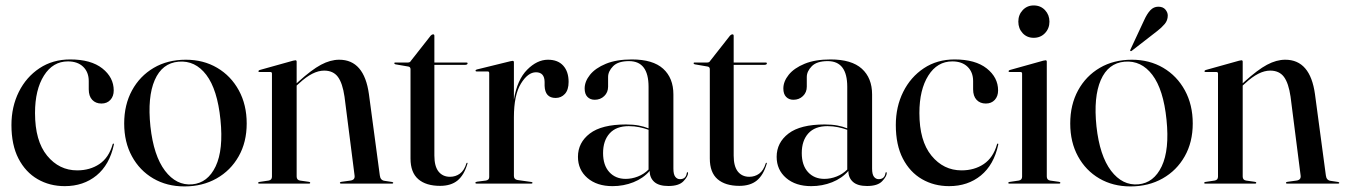

<svg xmlns="http://www.w3.org/2000/svg" viewBox="-20 -658 4819 688"><path d="M387.5 -334Q387.5 -313 375.5 -300Q363.5 -287 343.5 -287Q323 -287 310.5 -300.2Q298 -313.5 298 -338V-367.5Q298 -399.5 278 -418.8Q258 -438 223.5 -438Q169.5 -438 137.5 -387.2Q105.5 -336.5 105.5 -253Q105.5 -153 148.8 -100.2Q192 -47.5 256.5 -47.5Q302.5 -47.5 336.2 -70.2Q370 -93 383.5 -140.5Q384 -143.5 386.5 -143.5Q389 -143 388 -139.5Q372.5 -67.5 325.8 -29.2Q279 9 212 9Q158 9 114.8 -16Q71.5 -41 46.2 -89.8Q21 -138.5 21 -210Q21 -275.5 47.5 -328.8Q74 -382 121.5 -413.5Q169 -445 231.5 -445Q306 -445 346.8 -412.8Q387.5 -380.5 387.5 -334Z M646 -444Q709 -444 758.2 -415Q807.5 -386 835.8 -334.2Q864 -282.5 864 -215.5Q864 -148.5 835.2 -97.8Q806.5 -47 756 -18.5Q705.5 10 641 10Q578 10 529.2 -18.5Q480.5 -47 452.8 -97.8Q425 -148.5 425 -215.5Q425 -282.5 453 -334Q481 -385.5 530.8 -414.8Q580.5 -444 646 -444ZM669 2.5Q724.5 -2.5 752.8 -62Q781 -121.5 770 -229Q759 -337.5 719.2 -389.8Q679.5 -442 620 -437Q561 -432 534.5 -371.2Q508 -310.5 519 -205Q530.5 -100 571.2 -46.2Q612 7.5 669 2.5Z M1043 -437V-359.5L1049 -365Q1096.5 -408 1130.2 -426Q1164 -444 1195.5 -444Q1285 -444 1302 -320.5L1341 -29.5Q1343 -12 1358 -10L1384.5 -6Q1389 -5 1389 -3Q1389 0 1385 0H1202.5Q1198 0 1198 -3Q1198 -5.5 1203.5 -6.5L1236 -11Q1253 -13.5 1250.5 -29.5L1214.5 -311.5Q1207.5 -360 1190.8 -382.5Q1174 -405 1141.5 -405Q1101 -405 1052.5 -360L1043 -351.5V-25.5Q1043 -13 1055 -11L1086.5 -6.5Q1091.5 -6 1091.5 -3Q1091.5 0 1087.5 0H908Q905 0 905 -3Q905 -5 909 -6L942.5 -11Q954.5 -13 954.5 -25V-394.5Q954.5 -400 948.5 -400H909.5Q906 -400 906 -403Q906 -405 910 -407L1030 -440.5Q1036 -442 1038.5 -442Q1043 -442 1043 -437Z M1443.5 -419.5 1397 -427.5Q1393 -428.5 1393 -431.5Q1393 -434 1395.5 -434H1441.5Q1449.5 -434 1452 -439.5L1523.5 -530.5Q1528 -535 1532 -535Q1536.5 -535 1536.5 -529.5V-434H1651.5Q1655.5 -434 1655.5 -431Q1655.5 -425.5 1645 -425.5H1536.5V-100.5Q1536.5 -62 1551.5 -43.2Q1566.5 -24.5 1592.5 -24.5Q1612.5 -24.5 1628 -35.8Q1643.5 -47 1651.5 -73Q1652.5 -75 1654.2 -74.8Q1656 -74.5 1655 -71.5Q1643 -30.5 1619.5 -11.2Q1596 8 1557 8Q1506.5 8 1478.8 -16Q1451 -40 1451 -90V-410Q1451 -418 1443.5 -419.5Z M1821.5 -434.5V-301.5Q1833.5 -372.5 1869 -408.2Q1904.5 -444 1943.5 -444Q1979 -444 1998.2 -422.8Q2017.5 -401.5 2017.5 -364.5Q2017.5 -336 2004.2 -321.5Q1991 -307 1971 -307Q1933 -307 1931.5 -350.5V-364.5Q1931 -399 1900.5 -399Q1871.5 -399 1846.5 -358.2Q1821.5 -317.5 1821.5 -237.5V-27.5Q1821.5 -15.5 1834 -13L1883.5 -6Q1888 -5.5 1888 -3Q1888 0 1883.5 0H1688Q1683.5 0 1683.5 -3Q1683.5 -6 1689.5 -7L1721 -11Q1733 -13 1733 -23.5V-396Q1733 -402 1727.5 -402H1687.5Q1684 -402 1684 -405Q1684 -407.5 1688.5 -409L1808.5 -438.5Q1814.5 -440 1817 -440Q1821.5 -440 1821.5 -434.5Z M2051 -96Q2051 -147 2093.5 -179.5Q2136 -212 2223 -212Q2249.5 -212 2269 -208.2Q2288.5 -204.5 2304 -198V-347Q2304 -439 2234 -439Q2195 -439 2177 -420.8Q2159 -402.5 2159 -382V-347.5Q2159 -327 2145.2 -313.8Q2131.5 -300.5 2111 -300.5Q2095 -300.5 2085 -310.8Q2075 -321 2075 -341Q2075 -366 2094.2 -390Q2113.5 -414 2151.2 -429.5Q2189 -445 2244 -445Q2319.5 -445 2356.2 -411.8Q2393 -378.5 2393 -319.5V-54Q2393 -33 2399.8 -24.5Q2406.5 -16 2416.5 -16Q2438 -16 2441 -38Q2441.5 -41 2443.5 -41Q2445.5 -41 2445.5 -38Q2445.5 -26 2429.2 -8.8Q2413 8.5 2375 8.5Q2341 8.5 2324.5 -6.2Q2308 -21 2308 -45.5Q2285 -19 2249.8 -5Q2214.5 9 2175 9Q2119 9 2085 -20.2Q2051 -49.5 2051 -96ZM2141 -109.5Q2141 -66 2163.2 -41.5Q2185.5 -17 2222 -17Q2244 -17 2265.8 -25.5Q2287.5 -34 2304 -50.5V-193Q2288.5 -198.5 2271 -202.2Q2253.5 -206 2233 -206Q2188 -206 2164.5 -180Q2141 -154 2141 -109.5Z M2516 -419.5 2469.5 -427.5Q2465.5 -428.5 2465.5 -431.5Q2465.5 -434 2468 -434H2514Q2522 -434 2524.5 -439.5L2596 -530.5Q2600.5 -535 2604.5 -535Q2609 -535 2609 -529.5V-434H2724Q2728 -434 2728 -431Q2728 -425.5 2717.5 -425.5H2609V-100.5Q2609 -62 2624 -43.2Q2639 -24.5 2665 -24.5Q2685 -24.5 2700.5 -35.8Q2716 -47 2724 -73Q2725 -75 2726.8 -74.8Q2728.5 -74.5 2727.5 -71.5Q2715.5 -30.5 2692 -11.2Q2668.5 8 2629.5 8Q2579 8 2551.2 -16Q2523.5 -40 2523.5 -90V-410Q2523.5 -418 2516 -419.5Z M2763 -96Q2763 -147 2805.5 -179.5Q2848 -212 2935 -212Q2961.5 -212 2981 -208.2Q3000.5 -204.5 3016 -198V-347Q3016 -439 2946 -439Q2907 -439 2889 -420.8Q2871 -402.5 2871 -382V-347.5Q2871 -327 2857.2 -313.8Q2843.5 -300.5 2823 -300.5Q2807 -300.5 2797 -310.8Q2787 -321 2787 -341Q2787 -366 2806.2 -390Q2825.5 -414 2863.2 -429.5Q2901 -445 2956 -445Q3031.5 -445 3068.2 -411.8Q3105 -378.5 3105 -319.5V-54Q3105 -33 3111.8 -24.5Q3118.5 -16 3128.5 -16Q3150 -16 3153 -38Q3153.5 -41 3155.5 -41Q3157.5 -41 3157.5 -38Q3157.5 -26 3141.2 -8.8Q3125 8.5 3087 8.5Q3053 8.5 3036.5 -6.2Q3020 -21 3020 -45.5Q2997 -19 2961.8 -5Q2926.5 9 2887 9Q2831 9 2797 -20.2Q2763 -49.5 2763 -96ZM2853 -109.5Q2853 -66 2875.2 -41.5Q2897.5 -17 2934 -17Q2956 -17 2977.8 -25.5Q2999.5 -34 3016 -50.5V-193Q3000.5 -198.5 2983 -202.2Q2965.5 -206 2945 -206Q2900 -206 2876.5 -180Q2853 -154 2853 -109.5Z M3556.5 -334Q3556.5 -313 3544.5 -300Q3532.5 -287 3512.5 -287Q3492 -287 3479.5 -300.2Q3467 -313.5 3467 -338V-367.5Q3467 -399.5 3447 -418.8Q3427 -438 3392.5 -438Q3338.5 -438 3306.5 -387.2Q3274.5 -336.5 3274.5 -253Q3274.5 -153 3317.8 -100.2Q3361 -47.5 3425.5 -47.5Q3471.5 -47.5 3505.2 -70.2Q3539 -93 3552.5 -140.5Q3553 -143.5 3555.5 -143.5Q3558 -143 3557 -139.5Q3541.5 -67.5 3494.8 -29.2Q3448 9 3381 9Q3327 9 3283.8 -16Q3240.5 -41 3215.2 -89.8Q3190 -138.5 3190 -210Q3190 -275.5 3216.5 -328.8Q3243 -382 3290.5 -413.5Q3338 -445 3400.5 -445Q3475 -445 3515.8 -412.8Q3556.5 -380.5 3556.5 -334Z M3684 -522.5Q3660 -522.5 3644.5 -539.2Q3629 -556 3629 -580.5Q3629 -605 3644.8 -621.8Q3660.5 -638.5 3684 -638.5Q3709 -638.5 3724.8 -621.5Q3740.5 -604.5 3740.5 -580.5Q3740.5 -556 3724.5 -539.2Q3708.5 -522.5 3684 -522.5ZM3731 -437V-25.5Q3731 -13 3743 -11L3774.5 -6.5Q3779.5 -6 3779.5 -3Q3779.5 0 3775.5 0H3596Q3593 0 3593 -3Q3593 -5 3597 -6L3630.5 -11Q3642.5 -13 3642.5 -25V-394.5Q3642.5 -400 3636.5 -400H3597.5Q3594 -400 3594 -403Q3594 -405 3598 -407L3718 -440.5Q3724 -442 3726.5 -442Q3731 -442 3731 -437Z M4036 -444Q4099 -444 4148.2 -415Q4197.5 -386 4225.8 -334.2Q4254 -282.5 4254 -215.5Q4254 -148.5 4225.2 -97.8Q4196.5 -47 4146 -18.5Q4095.5 10 4031 10Q3968 10 3919.2 -18.5Q3870.5 -47 3842.8 -97.8Q3815 -148.5 3815 -215.5Q3815 -282.5 3843 -334Q3871 -385.5 3920.8 -414.8Q3970.5 -444 4036 -444ZM4059 2.5Q4114.5 -2.5 4142.8 -62Q4171 -121.5 4160 -229Q4149 -337.5 4109.2 -389.8Q4069.5 -442 4010 -437Q3951 -432 3924.5 -371.2Q3898 -310.5 3909 -205Q3920.5 -100 3961.2 -46.2Q4002 7.5 4059 2.5ZM4079.5 -585Q4090 -608.5 4102 -621.2Q4114 -634 4130.5 -634Q4147.5 -634 4156 -623.8Q4164.5 -613.5 4164.5 -602.5Q4164.5 -585 4153.5 -572Q4142.5 -559 4127 -547L4035.5 -476Q4032.5 -473.5 4030 -476Q4029 -477 4031 -481Z M4433 -437V-359.5L4439 -365Q4486.5 -408 4520.2 -426Q4554 -444 4585.5 -444Q4675 -444 4692 -320.5L4731 -29.5Q4733 -12 4748 -10L4774.5 -6Q4779 -5 4779 -3Q4779 0 4775 0H4592.5Q4588 0 4588 -3Q4588 -5.5 4593.5 -6.5L4626 -11Q4643 -13.5 4640.5 -29.5L4604.5 -311.5Q4597.5 -360 4580.8 -382.5Q4564 -405 4531.5 -405Q4491 -405 4442.5 -360L4433 -351.5V-25.5Q4433 -13 4445 -11L4476.5 -6.5Q4481.5 -6 4481.5 -3Q4481.5 0 4477.5 0H4298Q4295 0 4295 -3Q4295 -5 4299 -6L4332.5 -11Q4344.5 -13 4344.5 -25V-394.5Q4344.5 -400 4338.5 -400H4299.5Q4296 -400 4296 -403Q4296 -405 4300 -407L4420 -440.5Q4426 -442 4428.5 -442Q4433 -442 4433 -437Z"/></svg>

Font: Fraunces144ptRegular
Style: Regular
Weight: 400
Version: Version 1.000;[0bf87f6ff]